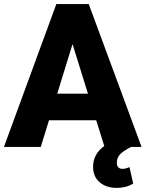

<svg xmlns="http://www.w3.org/2000/svg" viewBox="-21 -731 725 955"><path d="M420.4 -710.9 683.1 0H630.9Q592.8 19 576.4 36.4Q560.1 53.7 560.1 78.6Q560.1 108.9 589.4 108.9Q604 108.9 623 100.1L641.6 182.1Q606 203.6 560.5 203.6Q506.8 203.6 474.4 175.3Q441.9 147 441.9 99.1Q441.9 35.6 497.6 -4.9L457.5 -132.8H222.7L181.6 0H-1.5L259.3 -710.9ZM263.7 -265.1H416.5L339.8 -511.7Z"/></svg>

Font: Roboto
Style: Regular
Weight: 900
Designer: Google
Version: Version 2.001171; 2014